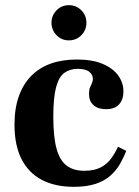

<svg xmlns="http://www.w3.org/2000/svg" viewBox="-20 -711 536 742"><path d="M265 11Q193 11 141.5 -16Q90 -43 63 -96.5Q36 -150 36 -229Q36 -292 53 -339.5Q70 -387 101.5 -418.5Q133 -450 177 -465.5Q221 -481 277 -481Q337 -481 377 -464Q417 -447 437 -419Q457 -391 457 -358Q457 -327 440.5 -308Q424 -289 389 -289Q359 -289 341.5 -304.5Q324 -320 324 -348Q324 -363 327.5 -372Q331 -381 335 -389Q339 -397 339 -406Q339 -422 325 -433.5Q311 -445 280 -445Q251 -445 229.5 -430Q208 -415 197 -375Q186 -335 186 -260Q186 -182 198.5 -136.5Q211 -91 237.5 -71Q264 -51 306 -51Q345 -51 370 -64.5Q395 -78 410 -99Q425 -120 436 -144L468 -128Q458 -102 443.5 -77Q429 -52 406.5 -32Q384 -12 349.5 -0.5Q315 11 265 11ZM246 -555Q218 -555 198.5 -575Q179 -595 179 -623Q179 -651 198.5 -671Q218 -691 246 -691Q275 -691 294.5 -671Q314 -651 314 -623Q314 -595 294.5 -575Q275 -555 246 -555Z"/></svg>

Font: Frank Ruhl Libre
Style: Bold
Weight: 700
Designer: Yanek Iontef
Foundry: Fontef
Version: Version 6.004